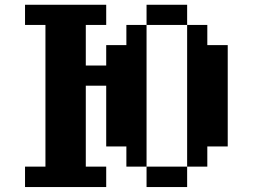

<svg xmlns="http://www.w3.org/2000/svg" viewBox="-20 -712 1040 790"><path d="M83 -26.4H167V-609.4H83V-692.4H417V-609.4H333V-442.4H417V-526.4H500V-609.4H583V-26.4H500V-109.4H417V-359.4H333V-26.4H417V57.6H83ZM583 -26.4H750V57.6H583ZM750 -26.4V-609.4H583V-692.4H750V-609.4H833V-526.4H917V-109.4H833V-26.4Z"/></svg>

Font: KH Dot Dougenzaka 12
Style: Regular
Weight: 400
Designer: Original version for X68000 by Keitarou Hiraki (http://hp.vector.co.jp/authors/VA000874/) / TrueType conversion by Homem
Version: Version 1.00.20150527